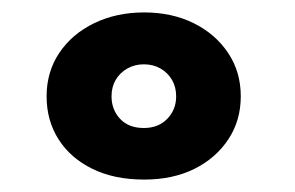

<svg xmlns="http://www.w3.org/2000/svg" viewBox="-20 -692 475 309"><path d="M55 -537Q55 -576.5 75.5 -607Q96 -637.5 131.8 -654.8Q167.5 -672 212 -672Q256.5 -672 291.5 -654.8Q326.5 -637.5 347 -607Q367.5 -576.5 367.5 -537Q367.5 -498 347.5 -467.8Q327.5 -437.5 292.8 -420.2Q258 -403 212 -403Q164 -403 128.8 -420.2Q93.5 -437.5 74.2 -467.8Q55 -498 55 -537ZM159.5 -537Q159.5 -515.5 173.2 -500.8Q187 -486 211.5 -486Q235 -486 249.2 -500.8Q263.5 -515.5 263.5 -537Q263.5 -552 256.8 -563.5Q250 -575 238.2 -581.8Q226.5 -588.5 211.5 -588.5Q197 -588.5 185 -581.8Q173 -575 166.2 -563.5Q159.5 -552 159.5 -537Z"/></svg>

Font: League Spartan Thin ExtraBold
Style: Regular
Weight: 800
Version: Version 2.002